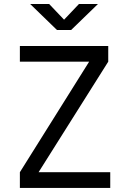

<svg xmlns="http://www.w3.org/2000/svg" viewBox="-20 -918 626 938"><path d="M77.1 0V-76.7L415.5 -616.7H77.1V-693.4H508.8V-616.7L168.5 -76.7H518.6V0ZM258.3 -771.5 127.4 -898.4H220.2L293 -821.8L365.7 -898.4H458.5L327.6 -771.5Z"/></svg>

Font: Cascadia Code PL SemiLight
Style: Regular
Weight: 350
Monospace: yes
Designer: Aaron Bell
Foundry: Saja Typeworks
Version: Version 2404.023; ttfautohint (v1.8.4)